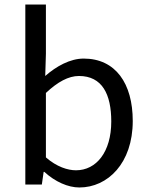

<svg xmlns="http://www.w3.org/2000/svg" viewBox="-20 -816 658 849"><path d="M331 13C456 13 567 -94 567 -281C567 -447 491 -557 350 -557C290 -557 229 -523 180 -480L183 -578V-796H92V0H165L173 -56H176C224 -12 281 13 331 13ZM316 -63C280 -63 231 -78 183 -120V-405C235 -454 283 -480 329 -480C432 -480 472 -399 472 -279C472 -144 406 -63 316 -63Z"/></svg>

Font: Source Han Sans CN Regular
Style: Regular
Weight: 400
Designer: Ryoko NISHIZUKA (kana & ideographs); Paul D. Hunt (Latin, Greek & Cyrillic); Wenlong ZHANG (bopomofo); Sandoll Communica
Foundry: Adobe Systems Incorporated
Version: Version 1.004;PS 1.004;hotconv 1.0.82;makeotf.lib2.5.63406